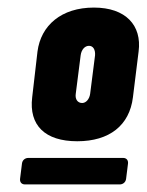

<svg xmlns="http://www.w3.org/2000/svg" viewBox="-20 -728 387 507"><path d="M184 -355C269 -355 322 -397 331 -471L346 -592C355 -661 312 -708 228 -708C142 -708 88 -661 79 -592L65 -471C56 -397 99 -355 184 -355ZM197 -456C185 -456 178 -466 180 -480L193 -582C195 -597 204 -607 215 -607C226 -607 232 -597 231 -582L218 -480C216 -466 207 -456 197 -456ZM46 -241H296C305 -241 312 -247 313 -256L318 -296C319 -305 314 -311 305 -311H55C46 -311 39 -305 38 -296L33 -256C32 -247 37 -241 46 -241Z"/></svg>

Font: Barlow Condensed Black
Style: Italic
Weight: 900
Width: 3
Italic angle: -7°
Designer: Jeremy Tribby
Foundry: Tribby Type
Version: Version 1.422;hotconv 1.0.109;makeotfexe 2.5.65596